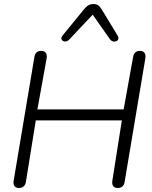

<svg xmlns="http://www.w3.org/2000/svg" viewBox="-20 -929 756 955"><path d="M74 6C94 6 106 -5 109 -25L158 -330H586L539 -31C535 -7 545 6 566 6C586 6 597 -5 600 -25L703 -639C707 -663 696 -676 676 -676C656 -676 645 -665 642 -645L595 -385H166L212 -639C216 -663 205 -676 185 -676C165 -676 154 -665 151 -645L48 -31C44 -7 54 6 74 6ZM323 -731 441 -856 526 -735C545 -709 581 -726 565 -752L486 -882C475 -899 465 -909 446 -909C426 -909 413 -901 398 -883L291 -752C272 -729 304 -711 323 -731Z"/></svg>

Font: SN Pro Light
Style: Italic
Weight: 300
Italic angle: -8.99998°
Designer: Tobias Whetton
Foundry: Supernotes
Version: Version 1.001;Glyphs 3.2 (3249)